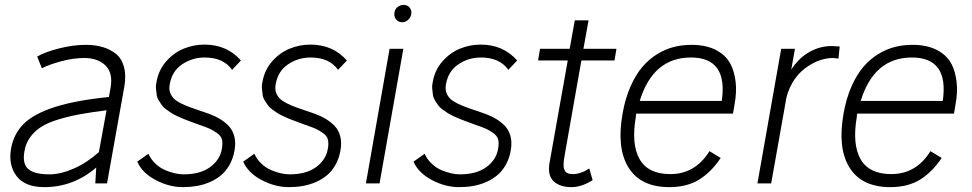

<svg xmlns="http://www.w3.org/2000/svg" viewBox="-20 -749 3969 784"><path d="M329.1 -565.9Q367.7 -565.9 398.4 -557.1Q429.2 -548.3 452.9 -529.5Q476.6 -510.7 486.1 -476.6Q495.6 -442.4 487.8 -396L417 0H369.1L373 -64.9Q279.8 15.1 161.1 15.1Q82.5 15.1 48.1 -29.5Q13.7 -74.2 24.9 -141.1Q35.6 -202.1 76.4 -242.9Q117.2 -283.7 201.9 -311.3Q286.6 -338.9 424.8 -353L431.2 -389.2Q442.4 -450.2 411.1 -481.2Q379.9 -512.2 324.2 -512.2Q279.8 -512.2 230.7 -499Q181.6 -485.8 150.9 -470.2L131.8 -518.1Q167 -538.1 223.9 -552Q280.8 -565.9 329.1 -565.9ZM80.1 -132.8Q70.3 -81.1 95 -59.1Q119.6 -37.1 182.1 -37.1Q227.5 -37.1 281.5 -60.8Q335.4 -84.5 383.8 -127.9L415 -298.8Q351.1 -290.5 306.6 -282.5Q262.2 -274.4 219.2 -261.5Q176.3 -248.5 149.4 -231.7Q122.6 -214.8 104 -189.9Q85.4 -165 80.1 -132.8Z M963.9 -502 927.7 -463.9Q892.1 -514.2 815.9 -514.2Q765.1 -514.2 723.6 -486.3Q682.1 -458.5 672.9 -403.8Q668.9 -382.3 676.8 -365.5Q684.6 -348.6 700.7 -337.6Q716.8 -326.7 738.5 -317.9Q760.3 -309.1 784.9 -301Q809.6 -293 833.7 -284.2Q857.9 -275.4 879.2 -262.5Q900.4 -249.5 915.5 -232.9Q930.7 -216.3 937 -191.2Q943.4 -166 937.5 -133.8Q931.6 -101.1 917 -75.4Q902.3 -49.8 882.1 -33Q861.8 -16.1 835.9 -5.1Q810.1 5.9 783.2 10.5Q756.3 15.1 726.6 15.1Q670.4 15.1 615.5 -13.9Q560.5 -43 540.5 -88.9L585.9 -121.1Q596.7 -97.7 615.2 -80.3Q633.8 -63 654.8 -54.2Q675.8 -45.4 694.3 -41.3Q712.9 -37.1 729.5 -37.1Q797.4 -37.1 837.6 -66.4Q877.9 -95.7 885.7 -140.1Q890.1 -163.1 886.5 -178.7Q882.8 -194.3 865.7 -206.1Q848.6 -217.8 836.9 -223.1Q825.2 -228.5 793.9 -239.3Q769.5 -248 756.8 -252.9Q740.7 -258.8 728.3 -263.9Q715.8 -269 701.9 -275.6Q688 -282.2 678.2 -288.6Q668.5 -294.9 657.7 -303Q647 -311 640.9 -319.6Q634.8 -328.1 628.2 -338.9Q621.6 -349.6 619.9 -361.1Q618.2 -372.6 616.9 -387Q615.7 -401.4 619.6 -417Q628.4 -464.4 659.4 -499.3Q690.4 -534.2 730.7 -550.5Q771 -566.9 814.9 -566.9Q906.7 -566.9 963.9 -502Z M1396.5 -502 1360.4 -463.9Q1324.7 -514.2 1248.5 -514.2Q1197.8 -514.2 1156.2 -486.3Q1114.7 -458.5 1105.5 -403.8Q1101.6 -382.3 1109.4 -365.5Q1117.2 -348.6 1133.3 -337.6Q1149.4 -326.7 1171.1 -317.9Q1192.9 -309.1 1217.5 -301Q1242.2 -293 1266.4 -284.2Q1290.5 -275.4 1311.8 -262.5Q1333 -249.5 1348.1 -232.9Q1363.3 -216.3 1369.6 -191.2Q1376 -166 1370.1 -133.8Q1364.3 -101.1 1349.6 -75.4Q1335 -49.8 1314.7 -33Q1294.4 -16.1 1268.6 -5.1Q1242.7 5.9 1215.8 10.5Q1189 15.1 1159.2 15.1Q1103 15.1 1048.1 -13.9Q993.2 -43 973.1 -88.9L1018.6 -121.1Q1029.3 -97.7 1047.9 -80.3Q1066.4 -63 1087.4 -54.2Q1108.4 -45.4 1127 -41.3Q1145.5 -37.1 1162.1 -37.1Q1230 -37.1 1270.3 -66.4Q1310.5 -95.7 1318.4 -140.1Q1322.8 -163.1 1319.1 -178.7Q1315.4 -194.3 1298.3 -206.1Q1281.2 -217.8 1269.5 -223.1Q1257.8 -228.5 1226.6 -239.3Q1202.1 -248 1189.5 -252.9Q1173.3 -258.8 1160.9 -263.9Q1148.4 -269 1134.5 -275.6Q1120.6 -282.2 1110.8 -288.6Q1101.1 -294.9 1090.3 -303Q1079.6 -311 1073.5 -319.6Q1067.4 -328.1 1060.8 -338.9Q1054.2 -349.6 1052.5 -361.1Q1050.8 -372.6 1049.6 -387Q1048.3 -401.4 1052.2 -417Q1061 -464.4 1092 -499.3Q1123 -534.2 1163.3 -550.5Q1203.6 -566.9 1247.6 -566.9Q1339.4 -566.9 1396.5 -502Z M1627.9 -729Q1644 -729 1653.1 -717.5Q1662.1 -706.1 1659.2 -690.9Q1656.7 -677.2 1646.2 -667.7Q1635.7 -658.2 1623 -658.2Q1606.4 -658.2 1597.2 -669.9Q1587.9 -681.6 1590.8 -698.2Q1592.3 -711.4 1603.3 -720.2Q1614.3 -729 1627.9 -729ZM1529.8 0H1474.1L1570.8 -549.8H1627Z M2091.8 -502 2055.7 -463.9Q2020 -514.2 1943.8 -514.2Q1893.1 -514.2 1851.6 -486.3Q1810.1 -458.5 1800.8 -403.8Q1796.9 -382.3 1804.7 -365.5Q1812.5 -348.6 1828.6 -337.6Q1844.7 -326.7 1866.5 -317.9Q1888.2 -309.1 1912.8 -301Q1937.5 -293 1961.7 -284.2Q1985.8 -275.4 2007.1 -262.5Q2028.3 -249.5 2043.5 -232.9Q2058.6 -216.3 2064.9 -191.2Q2071.3 -166 2065.4 -133.8Q2059.6 -101.1 2044.9 -75.4Q2030.3 -49.8 2010 -33Q1989.7 -16.1 1963.9 -5.1Q1938 5.9 1911.1 10.5Q1884.3 15.1 1854.5 15.1Q1798.3 15.1 1743.4 -13.9Q1688.5 -43 1668.5 -88.9L1713.9 -121.1Q1724.6 -97.7 1743.2 -80.3Q1761.7 -63 1782.7 -54.2Q1803.7 -45.4 1822.3 -41.3Q1840.8 -37.1 1857.4 -37.1Q1925.3 -37.1 1965.6 -66.4Q2005.9 -95.7 2013.7 -140.1Q2018.1 -163.1 2014.4 -178.7Q2010.7 -194.3 1993.7 -206.1Q1976.6 -217.8 1964.8 -223.1Q1953.1 -228.5 1921.9 -239.3Q1897.5 -248 1884.8 -252.9Q1868.7 -258.8 1856.2 -263.9Q1843.8 -269 1829.8 -275.6Q1815.9 -282.2 1806.2 -288.6Q1796.4 -294.9 1785.6 -303Q1774.9 -311 1768.8 -319.6Q1762.7 -328.1 1756.1 -338.9Q1749.5 -349.6 1747.8 -361.1Q1746.1 -372.6 1744.9 -387Q1743.7 -401.4 1747.6 -417Q1756.3 -464.4 1787.4 -499.3Q1818.4 -534.2 1858.6 -550.5Q1898.9 -566.9 1942.9 -566.9Q2034.7 -566.9 2091.8 -502Z M2354 -502 2288.1 -128.9Q2281.2 -93.3 2281.2 -75.2Q2281.2 -57.1 2289.6 -47.6Q2297.9 -38.1 2318.4 -38.1Q2351.6 -38.1 2386.2 -61L2399.9 -13.2Q2354.5 15.1 2313 15.1Q2266.1 15.1 2240.5 -9Q2214.8 -33.2 2224.1 -85L2298.3 -502H2177.2L2185.1 -549.8H2306.2L2327.1 -666H2383.3L2362.3 -549.8H2497.1L2489.3 -502Z M2804.2 -565.9Q2840.8 -565.9 2870.8 -557.6Q2900.9 -549.3 2925.8 -531Q2950.7 -512.7 2964.8 -483.9Q2979 -455.1 2983.9 -414.3Q2988.8 -373.5 2979 -319.8L2973.1 -285.2H2578.1Q2576.2 -277.3 2576.2 -271Q2557.1 -159.7 2591.8 -98.9Q2626.5 -38.1 2717.3 -38.1Q2818.8 -38.1 2877 -131.8L2922.9 -104Q2884.8 -46.9 2835.2 -15.9Q2785.6 15.1 2712.9 15.1Q2596.7 15.1 2546.9 -64.2Q2497.1 -143.6 2522 -284.2Q2532.7 -346.2 2554.2 -395Q2575.7 -443.8 2602.8 -475.6Q2629.9 -507.3 2663.8 -528.1Q2697.8 -548.8 2732.2 -557.4Q2766.6 -565.9 2804.2 -565.9ZM2801.3 -514.2Q2646.5 -514.2 2592.3 -336.9H2927.2Q2953.1 -514.2 2801.3 -514.2Z M3376 -561Q3386.2 -561 3408.7 -559.1L3403.8 -509.8Q3384.3 -512.2 3381.8 -512.2Q3329.1 -512.2 3277.1 -477.1Q3225.1 -441.9 3200.7 -379.9Q3194.8 -366.7 3189.9 -344.2L3189 -337.9L3128.9 0H3072.8L3169.9 -549.8H3226.1L3210.9 -464.8Q3241.2 -511.7 3284.4 -536.4Q3327.6 -561 3376 -561ZM3189 -337.9V-336.9Z M3706.5 -565.9Q3743.2 -565.9 3773.2 -557.6Q3803.2 -549.3 3828.1 -531Q3853 -512.7 3867.2 -483.9Q3881.3 -455.1 3886.2 -414.3Q3891.1 -373.5 3881.3 -319.8L3875.5 -285.2H3480.5Q3478.5 -277.3 3478.5 -271Q3459.5 -159.7 3494.1 -98.9Q3528.8 -38.1 3619.6 -38.1Q3721.2 -38.1 3779.3 -131.8L3825.2 -104Q3787.1 -46.9 3737.5 -15.9Q3688 15.1 3615.2 15.1Q3499 15.1 3449.2 -64.2Q3399.4 -143.6 3424.3 -284.2Q3435.1 -346.2 3456.5 -395Q3478 -443.8 3505.1 -475.6Q3532.2 -507.3 3566.2 -528.1Q3600.1 -548.8 3634.5 -557.4Q3668.9 -565.9 3706.5 -565.9ZM3703.6 -514.2Q3548.8 -514.2 3494.6 -336.9H3829.6Q3855.5 -514.2 3703.6 -514.2Z"/></svg>

Font: Stilu Light
Style: Italic
Weight: 300
Italic angle: -10°
Designer: Genilson Lima Santos
Foundry: Genilson Lima Santos
Version: Version 1.200;PS 001.200;hotconv 1.0.88;makeotf.lib2.5.64775